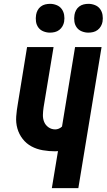

<svg xmlns="http://www.w3.org/2000/svg" viewBox="-20 -980 556 1000"><path d="M250 0 282 -193Q279 -193 275 -192.5Q271 -192 267 -192Q235 -192 203 -197.5Q171 -203 144 -217.5Q117 -232 98 -256.5Q79 -281 70.5 -311Q62 -341 64.5 -374Q67 -407 73 -440L121 -735H259L207 -421Q204 -401 203.5 -381.5Q203 -362 210 -345Q217 -328 232.5 -317Q248 -306 268 -306Q277 -306 286.5 -310Q296 -314 303 -321L371 -735H509L388 0ZM440 -810Q423 -810 406.5 -816.5Q390 -823 380 -836.5Q370 -850 367.5 -867.5Q365 -885 368 -903Q370 -915 376 -926.5Q382 -938 392.5 -946Q403 -954 415.5 -957Q428 -960 441 -960Q458 -960 474.5 -953.5Q491 -947 501 -933.5Q511 -920 514 -902.5Q517 -885 514 -867Q512 -855 505.5 -843.5Q499 -832 488.5 -824Q478 -816 465.5 -813Q453 -810 440 -810ZM240 -810Q223 -810 206.5 -816.5Q190 -823 180 -836.5Q170 -850 167.5 -867.5Q165 -885 168 -903Q170 -915 176 -926.5Q182 -938 192.5 -946Q203 -954 215.5 -957Q228 -960 241 -960Q258 -960 274.5 -953.5Q291 -947 301 -933.5Q311 -920 314 -902.5Q317 -885 314 -867Q312 -855 305.5 -843.5Q299 -832 288.5 -824Q278 -816 265.5 -813Q253 -810 240 -810Z"/></svg>

Font: Iosevka Term Curly Hv Obl
Style: Regular
Weight: 900
Italic angle: -9°
Designer: Belleve Invis
Foundry: Belleve Invis
Version: Version 32.3.0